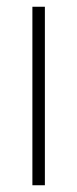

<svg xmlns="http://www.w3.org/2000/svg" viewBox="-20 -549 228 569"><path d="M113 0H76V-529H113Z"/></svg>

Font: Noto Sans Gujarati UI Condensed ExtraLight
Style: Regular
Weight: 200
Width: 3
Designer: Jelle Bosma - Monotype Design Team, Universal Thirst
Foundry: Monotype Imaging Inc.
Version: Version 2.106; ttfautohint (v1.8.4.7-5d5b)